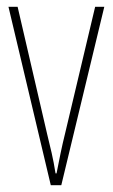

<svg xmlns="http://www.w3.org/2000/svg" viewBox="-20 -598 333 567"><path d="M130 -51 5 -578H32L119 -203Q126 -175 132.5 -146.5Q139 -118 144 -86H147Q153 -117 159 -146Q165 -175 172 -203L261 -578H288L161 -51Z"/></svg>

Font: Noto Sans Tamil UI ExtraCondensed Thin
Style: Regular
Weight: 100
Width: 2
Designer: Jelle Bosma - Monotype Design Team
Foundry: Monotype Imaging Inc.
Version: Version 2.004; ttfautohint (v1.8.4.7-5d5b)